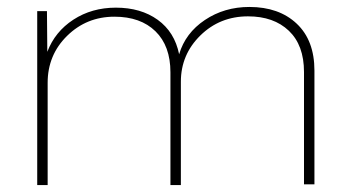

<svg xmlns="http://www.w3.org/2000/svg" viewBox="-20 -532 1002 552"><path d="M697 -512Q782 -512 833 -464Q884 -416 884 -329V-2H854V-325Q854 -402 810.5 -443.5Q767 -485 693 -485Q612 -485 556 -430Q500 -375 500 -297V0H470V-324Q470 -400 427 -442Q384 -484 309 -484Q229 -484 173 -429Q117 -374 117 -294V0H87V-500H115L116 -383Q138 -441 191 -475.5Q244 -510 313 -510Q385 -510 433.5 -475Q482 -440 495 -376Q513 -437 569 -474.5Q625 -512 697 -512Z"/></svg>

Font: Human Sans ExtraLight
Style: Regular
Weight: 200
Designer: Tim Radville
Foundry: Continuum
Version: Version 1.000;FEAKit 1.0